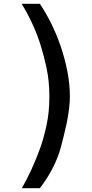

<svg xmlns="http://www.w3.org/2000/svg" viewBox="-20 -870 485 1011"><path d="M240 -363Q240 -443 225 -512Q212 -574 191 -641Q157 -747 94 -850H190Q256 -751 298 -631Q348 -484 348 -363Q348 -305 331 -220Q313 -140 300 -93Q270 16 190 121H95Q148 29 190 -86Q210 -140 225 -211Q240 -278 240 -363Z"/></svg>

Font: Teller
Style: Regular
Weight: 400
Version: Version 3.020;FEAKit 1.0